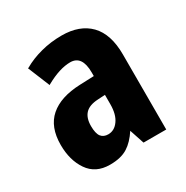

<svg xmlns="http://www.w3.org/2000/svg" viewBox="-127 -618 711 734"><g transform="rotate(-30 228.5 -250.5)"><path d="M270.5 -190.9V-231.9L238.3 -230Q199.7 -228 182.1 -209.2Q164.6 -190.4 164.6 -155.3Q164.6 -122.6 175.3 -108.4Q186 -94.7 206.5 -94.7Q233.9 -94.7 252 -120.1Q270.5 -145.5 270.5 -190.9ZM147.9 -499.5Q191.4 -511.2 240.2 -511.2Q319.3 -511.2 363.3 -466.3Q407.2 -420.9 407.2 -331.5V-3.4V0H403.3H309.6H307.1L306.2 -2.4L285.6 -64.5Q261.2 -27.3 233.4 -9.8Q203.6 9.3 155.3 9.3Q154.8 9.3 154.3 9.3Q154.3 9.3 153.8 9.3Q91.3 9.3 59.6 -37.1Q43.9 -60.1 36.1 -88.4Q28.3 -116.7 28.3 -150.4Q28.3 -229.5 74.2 -269.5Q120.1 -309.6 207 -313L269.5 -315.4V-331.1Q269.5 -406.2 217.3 -406.2Q170.9 -406.2 109.4 -372.1L106 -370.1L104.5 -374L67.9 -463.4L66.4 -466.3L69.3 -467.8Q105 -488.3 147.9 -499.5Z"/></g></svg>

Font: MAUL Condensed Bold
Style: Condensed Bold
Weight: 700
Designer: MAUL
Version: Version 1.0; 2020; ttfautohint (v1.8.3)